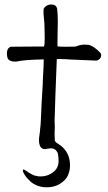

<svg xmlns="http://www.w3.org/2000/svg" viewBox="-20 -651 475 845"><path d="M171.9 -610.8Q175.3 -620.1 185.1 -625.7Q194.8 -631.3 206.1 -631.3Q227.1 -631.3 231.4 -612.8Q234.4 -590.3 234.4 -555.7Q234.4 -540 233.6 -509.3Q232.9 -478.5 232.9 -463.4V-446.8Q245.1 -445.3 270 -445.3Q295.4 -445.3 308.1 -445.8Q313.5 -445.8 321.8 -449.2Q335 -454.6 353 -454.6Q359.4 -454.6 371.1 -453.6Q396.5 -446.3 423.3 -416.5Q425.3 -410.6 425.3 -408.2Q425.3 -398.9 418.5 -391.8Q411.6 -384.8 402.3 -384.3Q324.2 -387.2 287.6 -389.2Q268.1 -391.1 243.7 -391.1H230Q223.1 -223.6 220.7 -133.3Q220.2 -129.9 220.2 -123Q220.2 -117.7 220.7 -107.2Q221.2 -96.7 221.2 -90.8Q221.2 -82 220.7 -77.1Q220.2 -72.3 220.2 -64.5Q220.2 -62 221.2 -32.7Q222.2 -27.8 228.8 -22.7Q235.4 -17.6 243.7 -12.7Q252 -7.8 262.2 3.7Q272.5 15.1 279.3 30.3Q288.1 50.8 288.1 77.6Q288.1 95.7 282.2 112.3Q275.9 132.3 259.8 146Q231 172.4 188 173.3H185.5Q145.5 173.3 115.7 149.4Q105.5 140.1 100.6 134.3Q95.7 129.4 88.9 119.1Q82 108.4 80.1 100.1Q80.1 99.6 81.5 97.2Q82.5 96.2 83 95.2L84 94.2Q91.3 98.6 93.8 100.1Q106.9 109.9 125.5 119.1Q142.1 125.5 158.7 125.5Q189.5 125.5 213.4 107.4Q237.8 88.9 237.8 58.1V54.7Q237.8 52.7 237.3 46.4Q236.8 40 236.6 36.9Q236.3 33.7 235.4 28.1Q234.4 22.5 232.4 19Q230.5 15.6 227.3 11.7Q224.1 7.8 219.5 5.4Q214.8 2.9 208.5 2Q202.6 1 191.4 3.2Q180.2 5.4 177.7 5.4Q154.8 4.9 151.9 -26.4Q151.4 -28.8 151.4 -34.2Q151.4 -43 154.1 -59.8Q156.7 -76.7 156.7 -84.5Q158.2 -92.3 159.4 -113.5Q160.6 -134.8 161.6 -161.4Q162.6 -188 163.1 -195.3Q164.1 -209 165.5 -236.8Q167 -264.6 168 -278.8Q168 -294.9 170.2 -330.1Q172.4 -365.2 172.4 -383.8V-389.6Q89.4 -388.2 54.2 -380.4Q52.7 -380.4 50.3 -380.1Q47.9 -379.9 46.9 -379.9Q16.6 -379.9 12.2 -399.4Q10.3 -409.2 10.3 -415.5Q10.3 -439 27.3 -445.3Q55.2 -445.8 106.2 -446Q157.2 -446.3 173.3 -446.3Q176.8 -451.2 176.8 -482.4Q176.8 -500.5 175.8 -536.6Q175.8 -546.9 173.6 -567.4Q171.4 -587.9 171.4 -599.1Q171.4 -606.9 171.9 -610.8Z"/></svg>

Font: Avessa
Style: Medium
Weight: 500
Designer: Arman Khorramak
Foundry: Arman Khorramak
Version: Version 1.000; ttfautohint (v1.8.1)